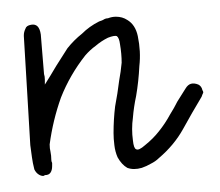

<svg xmlns="http://www.w3.org/2000/svg" viewBox="-20 -194 266 232"><path d="M61.5 -135.7Q69.3 -145.5 79.1 -153.3Q87.9 -162.1 99.6 -168Q101.6 -168.9 104.5 -169.9Q107.4 -171.9 110.4 -171.9Q115.2 -173.8 120.1 -173.8Q127.9 -173.8 133.8 -169.9Q143.6 -164.1 146.5 -150.4Q150.4 -131.8 148.4 -114.3Q147.5 -95.7 144.5 -78.1Q141.6 -64.5 140.6 -51.8Q138.7 -38.1 140.6 -24.4Q141.6 -14.6 144.5 -13.7Q147.5 -11.7 155.3 -18.6Q165 -26.4 171.9 -35.2Q179.7 -44.9 185.5 -55.7Q190.4 -63.5 194.3 -71.3Q199.2 -79.1 204.1 -86.9Q207 -91.8 210.9 -92.8Q214.8 -93.8 219.7 -91.8Q223.6 -89.8 224.6 -85Q225.6 -84 225.6 -82Q224.6 -80.1 223.6 -77.1Q211.9 -57.6 201.2 -38.1Q190.4 -18.6 171.9 -2.9Q168 1 162.1 3.9Q157.2 6.8 151.4 8.8Q141.6 11.7 133.8 8.8Q127 4.9 122.1 -3.9Q119.1 -10.7 118.2 -18.6Q117.2 -26.4 117.2 -33.2Q117.2 -49.8 119.1 -65.4Q122.1 -81.1 124 -96.7Q126 -107.4 127 -118.2Q127 -128.9 125 -140.6Q124 -148.4 121.1 -150.4Q118.2 -151.4 110.4 -148.4Q102.5 -144.5 95.7 -138.7Q88.9 -133.8 83 -127Q64.5 -103.5 53.7 -76.2Q43.9 -48.8 40 -19.5Q40 -14.6 41 -10.7Q42 -5.9 42 -1Q42 1 43 2.9Q43 4.9 43 6.8Q43 11.7 41 14.6Q39.1 17.6 34.2 17.6Q33.2 18.6 32.2 18.6Q29.3 18.6 26.4 16.6Q23.4 14.6 21.5 10.7Q19.5 2.9 18.6 -3.9Q17.6 -11.7 16.6 -18.6Q14.6 -51.8 12.7 -85Q10.7 -117.2 8.8 -150.4Q8.8 -151.4 8.8 -151.4Q8.8 -155.3 10.7 -159.2Q11.7 -163.1 17.6 -164.1Q22.5 -165 25.4 -162.1Q28.3 -159.2 29.3 -152.3Q30.3 -140.6 31.2 -128.9Q32.2 -117.2 33.2 -104.5Q34.2 -101.6 34.2 -97.7Q34.2 -94.7 34.2 -91.8Q41 -102.5 47.9 -114.3Q54.7 -125 61.5 -135.7Z"/></svg>

Font: Chain Script-Pehr4
Style: Regular
Weight: 400
Designer: Pehr
Version: Version 1.0